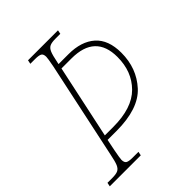

<svg xmlns="http://www.w3.org/2000/svg" viewBox="-225 -824 933 933"><g transform="rotate(-45 242.0 -357.0)"><path d="M-17 -20H16Q42 -20 55 -26Q68 -32 75.5 -49.5Q83 -67 91 -108L197 -606Q206 -653 206 -663Q206 -682 196 -688Q186 -694 160 -694H127L131 -714H337L333 -694H300Q274 -694 261 -688Q248 -682 240.5 -664.5Q233 -647 225 -606L223 -596H291Q379 -596 428.5 -552Q478 -508 478 -419Q478 -313 411.5 -240Q345 -167 192 -167H131L119 -108Q110 -61 110 -51Q110 -32 120 -26Q130 -20 156 -20H196L192 0H-21ZM195 -192Q325 -192 387.5 -255Q450 -318 450 -418Q450 -571 287 -571H218L137 -192Z"/></g></svg>

Font: Noto Serif NarrowThin
Style: Italic
Weight: 250
Width: 4
Italic angle: -12°
Designer: Monotype Design Team
Foundry: Monotype Imaging Inc.
Version: Version 1.001